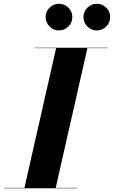

<svg xmlns="http://www.w3.org/2000/svg" viewBox="-63 -1005 608 1025"><path d="M382.6 -914Q382.6 -943.2 403.5 -964Q424.4 -984.7 453.7 -984.7Q483.3 -984.7 504.2 -964Q525.1 -943.2 525.1 -914Q525.1 -884.4 504.2 -863.5Q483.3 -842.6 453.7 -842.6Q424.4 -842.6 403.5 -863.5Q382.6 -884.4 382.6 -914ZM180.6 -914Q180.6 -943.2 201.5 -964Q222.4 -984.7 251.7 -984.7Q281.3 -984.7 302.2 -964Q323.1 -943.2 323.1 -914Q323.1 -884.4 302.2 -863.5Q281.3 -842.6 251.7 -842.6Q222.4 -842.6 201.5 -863.5Q180.6 -884.4 180.6 -914ZM-43 -2H67.5L236.5 -748H122V-750H514V-748H403.5L234.5 -2H349V0H-43Z"/></svg>

Font: Bodoni* 96
Style: Bold Italic
Weight: 700
Italic angle: -13°
Version: Version 2.2